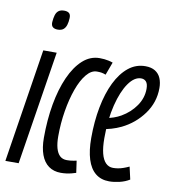

<svg xmlns="http://www.w3.org/2000/svg" viewBox="-87 -809 812 892"><g transform="rotate(10 319.0 -362.5)"><path d="M-4 0 80.3 -536.2H143.6L58.6 0ZM144.7 -734.8Q159.3 -734.8 167.4 -728.2Q175.5 -721.6 174.8 -705.1Q174.1 -686.3 169.7 -672.3Q165.2 -658.2 155.7 -650.5Q146.2 -642.8 128.7 -642.8Q114.5 -642.8 106.1 -649.6Q97.8 -656.3 98.5 -672.8Q99.9 -692 104 -705.8Q108.1 -719.7 117.8 -727.3Q127.4 -734.8 144.7 -734.8Z M258.8 10Q225.1 10 201.4 -7.1Q177.7 -24.2 165.6 -57.2Q153.5 -90.1 153.5 -137.3Q153.5 -221.7 166.6 -295.7Q179.8 -369.7 204.9 -426.1Q230.1 -482.5 265.4 -514.4Q300.6 -546.2 345.2 -546.2Q357.1 -546.2 367.3 -545.1Q377.4 -544 387.5 -541.8Q397.6 -539.7 407.5 -536.1L385 -475.3Q373.1 -479.9 364.1 -481.3Q355 -482.6 342.8 -482.6Q316.9 -482.6 294 -455Q271.1 -427.3 254.2 -380.4Q237.3 -333.4 227.7 -275.2Q218 -217.1 218 -155Q218 -122.2 224.4 -99.3Q230.8 -76.5 243.5 -64.7Q256.3 -52.9 276.4 -52.9Q284.1 -52.9 292.2 -53.6Q300.3 -54.3 308.3 -55.8Q316.3 -57.3 321.9 -58.6L329.9 -2.3Q320.4 0.9 308.7 3.8Q297 6.8 284.4 8.4Q271.9 10 258.8 10Z M420.3 -276.9Q439 -280 456.9 -286.2Q474.7 -292.3 490.6 -301.4Q532.2 -325.5 558 -362.9Q583.8 -400.3 583.8 -443.2Q583.8 -466.5 574.9 -476.8Q566.1 -487 551.1 -487Q519.5 -487 492.1 -448.2Q464.8 -409.4 447.6 -341.1Q430.4 -272.8 430.4 -184.5Q430.4 -141 437.7 -112.2Q445 -83.4 459.3 -69.1Q473.6 -54.7 493.9 -54.7Q505.5 -54.7 517.4 -56.7Q529.4 -58.7 542.2 -63.2Q555.1 -67.6 569 -74.2L582.4 -15.2Q562.2 -2.5 535.9 3.8Q509.7 10 486.7 10Q448.3 10 422.2 -11.2Q396.1 -32.5 383.2 -73.8Q370.3 -115.1 370.3 -174.2Q370.3 -252.6 383.3 -320.3Q396.3 -388.1 421 -438.7Q445.8 -489.3 481 -517.8Q516.2 -546.2 560.9 -546.2Q588.9 -546.2 607 -534.9Q625.1 -523.6 633.6 -503.5Q642.1 -483.3 642.1 -457.1Q642.1 -389.9 602.4 -335.1Q562.7 -280.3 501.1 -250.2Q479.3 -239.8 455.8 -232.9Q432.3 -226.1 409.2 -222.9Z"/></g></svg>

Font: Georama ExtraCondensed Thin
Style: Italic
Weight: 100
Width: 2
Italic angle: -9°
Designer: Jean-Baptiste Levee
Foundry: Production Type
Version: Version 1.001